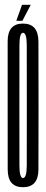

<svg xmlns="http://www.w3.org/2000/svg" viewBox="-20 -778 194 802"><path d="M76 4Q140 4 140.5 -69.5Q141 -143 141 -337Q141 -530.5 140.5 -605Q140 -679.5 76 -679.5Q12 -679.5 12 -605.8Q12 -532 12 -337Q12 -143 12.2 -69.5Q12.5 4 76 4ZM76 -34.5Q61.5 -34.5 61.2 -85.5Q61 -136.5 61 -337Q61 -539 61.2 -590Q61.5 -641 76 -641Q91.5 -641 91.8 -590Q92 -539 92 -337Q92 -136.5 91.8 -85.5Q91.5 -34.5 76 -34.5ZM48 -691H73.5L108.5 -758H72Z"/></svg>

Font: Anybody UltraCondensed Light
Style: Regular
Weight: 300
Width: 1
Version: Version 1.113;gftools[0.9.25]